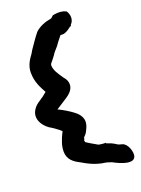

<svg xmlns="http://www.w3.org/2000/svg" viewBox="-168 -786 733 999"><g transform="rotate(-20 198.5 -287.0)"><path d="M7 -289C-33 -236 16 -181 51 -164C66 -154 86 -140 97 -129C96 -125 94 -121 92 -118L84 -101L78 -85C72 -70 66 -51 66 -27C66 19 98 40 128 55C154 70 195 95 253 102C258 103 273 107 285 112C285 112 391 173 404 120C409 100 396 51 367 42C360 40 344 37 335 29C321 20 306 14 288 8V5H277C256 3 248 3 238 -5C220 -15 206 -23 188 -35V-41H185C189 -51 188 -45 192 -61C195 -64 207 -73 215 -93C221 -105 227 -120 227 -135C227 -164 205 -186 188 -198C168 -213 139 -231 111 -244C113 -245 167 -280 167 -280C180 -289 216 -309 216 -345C216 -361 210 -375 197 -389C177 -418 159 -444 159 -470C159 -477 163 -482 173 -493L190 -515C193 -521 196 -524 202 -532L223 -556C233 -572 245 -585 258 -602H277C298 -608 311 -620 320 -627H326V-633C349 -656 344 -687 330 -707C315 -715 288 -720 255 -712C251 -708 243 -700 242 -700H241C205 -694 174 -681 151 -660C129 -633 112 -606 97 -585L96 -584L83 -562C70 -544 46 -513 46 -472C46 -417 67 -383 84 -351C68 -338 59 -330 51 -326C43 -318 25 -313 7 -289Z"/></g></svg>

Font: Stray Cat
Style: ExBlkExt
Weight: 1000
Version: Version 1.0